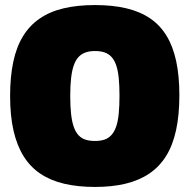

<svg xmlns="http://www.w3.org/2000/svg" viewBox="-20 -730 750 760"><path d="M356 -172Q378 -172 394 -177.5Q410 -183 421.5 -196Q433 -209 440 -229.5Q447 -250 450 -280.5Q453 -311 453 -351Q453 -391 450 -421Q447 -451 440 -471.5Q433 -492 421.5 -504.5Q410 -517 394 -522.5Q378 -528 356 -528Q335 -528 319 -522.5Q303 -517 291.5 -505Q280 -493 272.5 -472.5Q265 -452 261.5 -421.5Q258 -391 258 -350Q258 -308 261.5 -277.5Q265 -247 272.5 -226.5Q280 -206 291.5 -194Q303 -182 319 -177Q335 -172 356 -172ZM356 10Q289 10 235 -2.5Q181 -15 140.5 -42Q100 -69 73.5 -111.5Q47 -154 33.5 -213Q20 -272 20 -350Q20 -426 32.5 -485Q45 -544 71 -586.5Q97 -629 137 -656.5Q177 -684 231.5 -697Q286 -710 356 -710Q426 -710 480.5 -697Q535 -684 574.5 -657Q614 -630 639.5 -588Q665 -546 677.5 -487.5Q690 -429 690 -353Q690 -275 677 -215Q664 -155 637.5 -112.5Q611 -70 571 -43Q531 -16 477.5 -3Q424 10 356 10Z"/></svg>

Font: Georama ExtraCondensed Thin Black
Style: Regular
Weight: 900
Version: Version 1.001